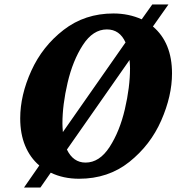

<svg xmlns="http://www.w3.org/2000/svg" viewBox="-20 -785 797 855"><path d="M746 -458Q746 -358 698 -248.5Q650 -139 556 -64Q462 11 332 11Q262 11 206 -16L160 50H87L155 -48Q114 -83 92 -136Q70 -189 70 -258Q70 -361 119.5 -470Q169 -579 263.5 -652Q358 -725 485 -725Q553 -725 611 -699L658 -765H730L661 -667Q746 -595 746 -458ZM260 -197 539 -596Q513 -654 456 -654Q394 -654 349 -584.5Q304 -515 281 -416.5Q258 -318 258 -235Q258 -221 260 -197ZM559 -481Q559 -494 557 -518L278 -119Q306 -61 361 -61Q423 -61 468 -130.5Q513 -200 536 -298.5Q559 -397 559 -481Z"/></svg>

Font: Noto Serif NarrowBlack
Style: Italic
Weight: 900
Width: 4
Italic angle: -12°
Designer: Monotype Design Team
Foundry: Monotype Imaging Inc.
Version: Version 1.001